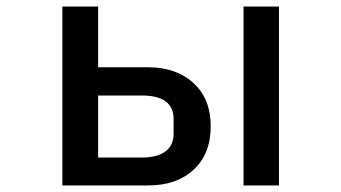

<svg xmlns="http://www.w3.org/2000/svg" viewBox="-20 -565 1040 585"><path d="M170 0V-545H279V-360H432Q517 -360 569.5 -312Q622 -264 622 -180Q622 -96 570 -48Q518 0 432 0ZM830 0H722V-545H830ZM412 -85Q459 -85 484 -103.5Q509 -122 509 -159V-202Q509 -274 412 -274H279V-85Z"/></svg>

Font: IBM Plex Sans JP Medium
Style: Regular
Weight: 500
Designer: Mike Abbink; Paul van der Laan; Pieter van Rosmalen; Wujin Sim; Yejin Wi; Jinhee Kim; Boomi Park; Yona Kim; Kichan Ma
Foundry: Sandoll Inc.
Version: Version 1.001